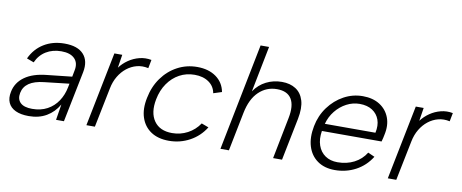

<svg xmlns="http://www.w3.org/2000/svg" viewBox="-64 -992 3059 1271"><g transform="rotate(10 1465.5 -356.5)"><path d="M352 0 369 -106Q338 -52 287.5 -22.5Q237 7 169 7Q115 7 80 -9.5Q45 -26 31 -57Q17 -88 26 -131Q38 -194 93 -233.5Q148 -273 242 -282L408 -300L416 -342Q427 -394 398 -423.5Q369 -453 309 -453Q250 -453 206 -426Q162 -399 140 -349L92 -367Q123 -434 182.5 -470.5Q242 -507 321 -507Q409 -507 449 -463Q489 -419 474 -342L405 0ZM398 -251 231 -232Q166 -225 130.5 -200.5Q95 -176 87 -134Q79 -92 103.5 -68Q128 -44 183 -44Q241 -44 284.5 -67.5Q328 -91 355.5 -132.5Q383 -174 393 -226Z M656 -500H709L695 -411Q718 -442 751.5 -465Q785 -488 824.5 -498Q864 -508 905 -500L894 -443Q853 -452 816.5 -442.5Q780 -433 749.5 -409Q719 -385 697.5 -349Q676 -313 667 -267L613 0H556Z M1111 7Q1038 7 990 -25Q942 -57 923 -114.5Q904 -172 920 -248Q935 -325 977 -383.5Q1019 -442 1080 -474.5Q1141 -507 1213 -507Q1289 -507 1339.5 -471Q1390 -435 1402 -372L1346 -354Q1338 -400 1300 -426.5Q1262 -453 1205 -453Q1149 -453 1103 -428Q1057 -403 1025 -357Q993 -311 981 -249Q963 -157 1001.5 -102Q1040 -47 1123 -47Q1179 -47 1227 -72.5Q1275 -98 1306 -144L1354 -126Q1315 -63 1250.5 -28Q1186 7 1111 7Z M1600 -720H1657L1596 -411Q1628 -458 1676.5 -482.5Q1725 -507 1782 -507Q1837 -507 1875 -482.5Q1913 -458 1928 -409Q1943 -360 1928 -284L1871 0H1811L1866 -279Q1883 -364 1855.5 -409Q1828 -454 1758 -454Q1687 -454 1636 -405Q1585 -356 1566 -261L1514 0H1457Z M2226 7Q2156 7 2109 -26.5Q2062 -60 2044 -119Q2026 -178 2041 -255Q2055 -328 2097 -385Q2139 -442 2198.5 -474.5Q2258 -507 2326 -507Q2393 -507 2439.5 -477.5Q2486 -448 2505.5 -396.5Q2525 -345 2510 -279Q2508 -269 2505.5 -257.5Q2503 -246 2499 -233H2098Q2089 -178 2103.5 -136Q2118 -94 2152 -70.5Q2186 -47 2235 -47Q2297 -47 2346.5 -72.5Q2396 -98 2425 -145L2470 -125Q2430 -61 2366 -27Q2302 7 2226 7ZM2449 -283Q2460 -333 2446.5 -371Q2433 -409 2399 -431Q2365 -453 2314 -453Q2268 -453 2226 -431Q2184 -409 2153 -370.5Q2122 -332 2109 -283Z M2682 -500H2735L2721 -411Q2744 -442 2777.5 -465Q2811 -488 2850.5 -498Q2890 -508 2931 -500L2920 -443Q2879 -452 2842.5 -442.5Q2806 -433 2775.5 -409Q2745 -385 2723.5 -349Q2702 -313 2693 -267L2639 0H2582Z"/></g></svg>

Font: Albert Sans Light
Style: Italic
Weight: 300
Italic angle: -11.25°
Designer: Andreas Rasmussen
Foundry: a.Foundry
Version: Version 1.025